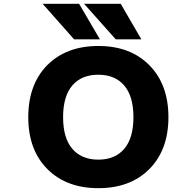

<svg xmlns="http://www.w3.org/2000/svg" viewBox="-20 -986 1040 1018"><path d="M363.3 -197.3Q412.1 -139.6 501 -139.6Q589.8 -139.6 638.7 -196.8Q687.5 -253.9 687.5 -364.7Q687.5 -475.6 638.7 -532.7Q589.8 -589.8 501 -589.8Q412.1 -589.8 363.3 -532.7Q314.5 -475.6 314.5 -364.7Q314.5 -253.9 363.3 -197.3ZM230.5 -640.6Q332 -742.2 501.5 -742.2Q670.9 -742.2 772 -640.1Q873 -538.1 873 -364.7Q873 -191.4 772 -89.8Q670.9 11.7 501.5 11.7Q332 11.7 231 -89.8Q129.9 -191.4 129.9 -364.7Q129.9 -538.1 230.5 -640.6ZM620.1 -965.8 729.5 -777.3H593.8L425.8 -965.8ZM399.4 -965.8 509.8 -777.3H373L206.1 -965.8Z"/></svg>

Font: Gen Shin Gothic Monospace Heavy
Style: Bold
Weight: 800
Designer: [Source Han Sans]
Ryoko NISHIZUKA  (kana & ideographs); Paul D. Hunt (Latin, Greek & Cyrillic); Wenlong ZHANG  (bopomofo
Version: Version 1.002.20150607